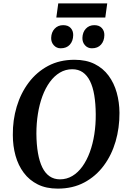

<svg xmlns="http://www.w3.org/2000/svg" viewBox="-20 -1107 757 1137"><path d="M322 10Q253.5 10 203.5 -15Q153.5 -40 120.8 -83.8Q88 -127.5 72 -185Q56 -242.5 56 -307.5Q55 -395.5 79 -475.5Q103 -555.5 150 -618Q197 -680.5 265 -716.8Q333 -753 421 -753Q490.5 -753 540.5 -728Q590.5 -703 623 -659Q655.5 -615 671.2 -558.5Q687 -502 687.5 -439Q688 -350 664.5 -269.2Q641 -188.5 594.2 -125.8Q547.5 -63 479.2 -26.5Q411 10 322 10ZM335 -45Q375 -45 408.5 -65Q442 -85 468 -121.2Q494 -157.5 511.8 -205.8Q529.5 -254 538.5 -311.2Q547.5 -368.5 547 -430.5Q546.5 -494 538.2 -543.2Q530 -592.5 513 -626.8Q496 -661 470 -679Q444 -697 408 -697Q368 -697 334.5 -677Q301 -657 275 -621.2Q249 -585.5 231.2 -537.5Q213.5 -489.5 204.5 -433Q195.5 -376.5 195.5 -315.5Q196 -251 204.8 -200.8Q213.5 -150.5 230.5 -115.8Q247.5 -81 273.8 -63Q300 -45 335 -45ZM339 -821Q315 -821 298.8 -838.8Q282.5 -856.5 283 -882.5Q284 -916.5 303.8 -937.2Q323.5 -958 354 -958Q383.5 -958 398.8 -941Q414 -924 413.5 -899Q413 -864.5 393.8 -842.8Q374.5 -821 339 -821ZM524 -821Q499.5 -821 483.5 -838.8Q467.5 -856.5 468 -882.5Q469 -916.5 488.5 -937.2Q508 -958 538.5 -958Q567.5 -958 583 -941Q598.5 -924 598 -899Q597.5 -864.5 578.2 -842.8Q559 -821 524 -821ZM325 -1087H615L603.5 -1003H313.5Z"/></svg>

Font: Merriweather SemiBold
Style: Italic
Weight: 600
Italic angle: -7.8°
Version: Version 2.101